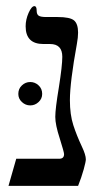

<svg xmlns="http://www.w3.org/2000/svg" viewBox="-20 -609 365 629"><path d="M261.2 -86.9Q261.2 -79.6 254.2 -54Q247.1 -28.3 235.8 0H7.8L33.2 -88.9H173.8Q189.9 -88.9 189.9 -104Q189.9 -110.4 175.8 -155.3Q161.1 -200.2 161.1 -226.1Q161.1 -252.4 172.9 -323.2Q184.1 -394 184.1 -422.9Q184.1 -464.8 144 -464.8H122.1Q64 -464.8 64 -522.9Q64 -544.9 73.7 -566.9Q83.5 -588.9 92.8 -588.9Q100.1 -588.9 100.1 -574.2Q100.1 -562 106.7 -557.6Q113.3 -553.2 131.8 -553.2H168.9Q209.5 -553.2 222.7 -542Q235.8 -530.8 235.8 -502Q235.8 -486.8 231.9 -465.3Q209 -339.4 209 -280.8Q209 -233.4 220.2 -199Q231.4 -164.6 248 -129.4Q261.2 -101.6 261.2 -86.9ZM40 -301.3Q40 -318.4 51.8 -329.3Q63.5 -340.3 79.1 -340.3Q94.7 -340.3 106.4 -329.3Q118.2 -318.4 118.2 -301.3Q118.2 -285.6 106.4 -274.7Q94.7 -263.7 79.1 -263.7Q63.5 -263.7 51.8 -274.7Q40 -285.6 40 -301.3Z"/></svg>

Font: Tinos
Style: Regular
Weight: 400
Designer: Steve Matteson
Foundry: Monotype Imaging Inc.
Version: Version 1.23